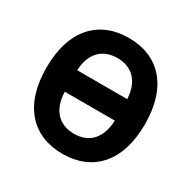

<svg xmlns="http://www.w3.org/2000/svg" viewBox="-160 -867 1034 1037"><g transform="rotate(30 357.0 -349.0)"><path d="M357 12C542 12 664 -112 664 -349C664 -586 542 -710 357 -710C172 -710 50 -586 50 -349C50 -112 172 12 357 12ZM357 -113C264 -113 204 -173 201 -285H513C509 -173 450 -113 357 -113ZM357 -585C449 -585 508 -527 513 -419H201C206 -527 265 -585 357 -585Z"/></g></svg>

Font: LVC Sans
Style: Bold
Weight: 700
Designer: Mike Abbink, Paul van der Laan, Pieter van Rosmalen
Foundry: Bold Monday
Version: Version 3.0